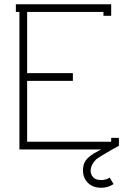

<svg xmlns="http://www.w3.org/2000/svg" viewBox="-20 -699 611 898"><path d="M504.9 0Q443.4 35.2 429.7 46.4Q405.3 70.8 403.8 99.1Q403.8 116.2 415.3 129.6Q426.8 143.1 454.1 143.1Q474.6 143.1 493.2 131.8L511.2 162.1Q483.9 179.2 454.1 179.2Q414.1 179.2 391.1 156Q368.2 132.8 368.2 99.1Q368.2 79.6 373.8 65.2Q379.4 50.8 392.3 38.8Q405.3 26.9 417.7 19.3Q430.2 11.7 453.1 0H70.8V-643.1H54.2V-679.2H500V-625H463.9V-643.1H106.9V-356.9H320.8V-320.8H106.9V-36.1H500V-54.2H536.1V-17.1Z"/></svg>

Font: RawengulkPcs
Style: Regular
Weight: 400
Version: Version 0.92